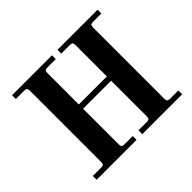

<svg xmlns="http://www.w3.org/2000/svg" viewBox="-159 -927 1143 1143"><g transform="rotate(-45 412.0 -356.0)"><path d="M62 0H398V-32H328C318.7 -32 312.3 -33.7 309 -37C305.7 -40.3 304 -46.7 304 -56V-356H540V-56C540 -46.7 538.3 -40.3 535 -37C531.7 -33.7 525.3 -32 516 -32H446V0H782V-32H712C702.7 -32 696.3 -33.7 693 -37C689.7 -40.3 688 -46.7 688 -56V-656C688 -665.3 689.7 -671.7 693 -675C696.3 -678.3 702.7 -680 712 -680H782V-712H444V-680H516C525.3 -680 531.7 -678.3 535 -675C538.3 -671.7 540 -665.3 540 -656V-392H304V-656C304 -665.3 305.7 -671.7 309 -675C312.3 -678.3 318.7 -680 328 -680H398V-712H62V-680H132C141.3 -680 147.7 -678.3 151 -675C154.3 -671.7 156 -665.3 156 -656V-56C156 -46.7 154.3 -40.3 151 -37C147.7 -33.7 141.3 -32 132 -32H62Z"/></g></svg>

Font: Km Standard TT
Style: Bold
Weight: 700
Designer: Alexey Kryukov <alexios@thessalonica.org.ru>
Version: Version 2.0.2